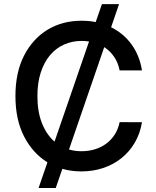

<svg xmlns="http://www.w3.org/2000/svg" viewBox="-20 -840 775 952"><path d="M99.1 -563.9Q120.4 -605.8 149.9 -638.1Q179.3 -670.5 215.6 -692.5Q251.8 -714.5 294.2 -725.9Q336.6 -737.2 383.5 -737.2Q402.7 -737.2 420.5 -735.6Q438.2 -734 454.5 -730.5L485.4 -819.6H570.3L530.9 -704.9Q561.1 -690 586.5 -668.9Q611.9 -647.7 631.6 -620.7Q651.3 -593.8 664.6 -561.3Q677.9 -528.8 683.9 -490.8H573.2Q565.7 -529.5 545.6 -558.6Q525.6 -587.7 496.8 -606.2L322.1 -98.7Q351.6 -90.2 384.2 -90.2Q419 -90.2 450.1 -99.6Q481.2 -109 506.2 -127.3Q531.2 -145.6 548.7 -172.6Q566.1 -199.6 573.2 -234.4L683.9 -234Q674.7 -177.6 648.1 -132.3Q621.4 -87 581.7 -55.4Q541.9 -23.8 491.3 -6.9Q440.7 9.9 383.5 9.9Q333.8 9.9 289.1 -2.8L256.4 92.3H171.2L215.2 -35.2Q142.8 -79.5 99.4 -163.4Q56.5 -246.8 56.5 -363.6Q56.5 -480.5 99.1 -563.9ZM250.4 -137.8 421.5 -634.2Q412.3 -635.7 403.1 -636.4Q393.8 -637.1 384.6 -637.1Q337.7 -637.1 297.6 -619.1Q257.5 -601.2 228.2 -566.6Q198.9 -532 182.2 -480.8Q165.5 -429.7 165.5 -363.6Q165.5 -285.2 188.4 -228.3Q211.3 -171.5 250.4 -137.8Z"/></svg>

Font: Inter P Medium
Style: Regular
Weight: 500
Designer: Rasmus Andersson
Foundry: rsms
Version: Version 3.018;git-588b23468